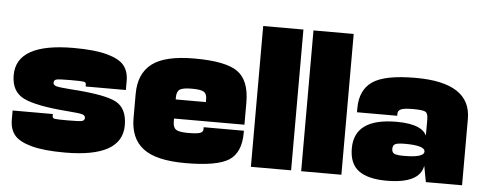

<svg xmlns="http://www.w3.org/2000/svg" viewBox="-48 -821 2396 951"><g transform="rotate(5 1150.0 -345.0)"><path d="M300 -195Q354 -191 369.5 -186.5Q385 -182 385 -170Q385 -156 370.5 -153Q356 -150 300 -150Q249 -150 237 -152Q225 -154 225 -165V-175H25V-130Q25 -83 48.5 -53.5Q72 -24 133.5 -7Q195 10 300 10Q585 10 585 -150Q585 -235 528.5 -264.5Q472 -294 300 -305Q246 -309 230.5 -313.5Q215 -318 215 -330Q215 -344 229.5 -347Q244 -350 300 -350Q351 -350 363 -348Q375 -346 375 -335V-325H575V-370Q575 -417 551.5 -446.5Q528 -476 466.5 -493Q405 -510 300 -510Q15 -510 15 -350Q15 -268 77.5 -237.5Q140 -207 300 -195Z M1175 -165V-175H975V-165Q975 -151 959.5 -145.5Q944 -140 900 -140Q855 -140 840 -150.5Q825 -161 825 -190V-250H625V-190Q625 -89 689.5 -39.5Q754 10 900 10Q1057 10 1116 -28Q1175 -66 1175 -165ZM1175 -315Q1175 -425 1115.5 -467.5Q1056 -510 900 -510Q754 -510 689.5 -460.5Q625 -411 625 -310V-250H825V-310Q825 -339 840 -349.5Q855 -360 900 -360Q945 -360 960 -350.5Q975 -341 975 -315V-295H1175ZM700 -205H1175V-300H700Z M1225 0H1425V-700H1225Z M1475 0H1675V-700H1475Z M1725 -335V-315H1925V-325Q1925 -341 1941 -348Q1957 -355 2000 -355Q2049 -355 2062 -347.5Q2075 -340 2075 -310V-220L2275 -250V-330Q2275 -510 2000 -510Q1847 -510 1786 -468Q1725 -426 1725 -335ZM2275 -250H2075V-115L2080 -80L2095 0H2275ZM1715 -135Q1715 -58 1761.5 -24Q1808 10 1900 10Q2064 10 2080 -80L2075 -150Q2075 -120 1975 -120Q1940 -120 1927.5 -126Q1915 -132 1915 -150Q1915 -168 1927.5 -174Q1940 -180 1975 -180Q2075 -180 2075 -150L2080 -215Q2064 -285 1925 -285Q1715 -285 1715 -135Z"/></g></svg>

Font: Millimetre
Style: Extrablack
Weight: 900
Designer: Jérémy Landes
Version: Version 1.0